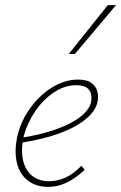

<svg xmlns="http://www.w3.org/2000/svg" viewBox="-20 -723 472 748"><path d="M168 5Q120 5 88 -20Q56 -45 45.5 -90Q35 -135 48 -194Q62 -253 98.5 -303Q135 -353 184 -383Q233 -413 284 -413Q320 -413 337.5 -399Q355 -385 359.5 -365.5Q364 -346 360 -326Q353 -292 316 -260.5Q279 -229 215.5 -205Q152 -181 62 -167V-186Q143 -199 202 -220.5Q261 -242 295 -269.5Q329 -297 335 -326Q337 -337 335.5 -352Q334 -367 321 -379Q308 -391 277 -391Q232 -391 190 -363Q148 -335 117.5 -290Q87 -245 73 -195Q61 -143 69 -102.5Q77 -62 103.5 -39.5Q130 -17 172 -17Q202 -17 233.5 -30.5Q265 -44 297 -77L310 -62Q287 -40 263.5 -25Q240 -10 216.5 -2.5Q193 5 168 5ZM248 -513 400 -703H432L272 -513Z"/></svg>

Font: Ysabeau Infant Thin
Style: Italic
Weight: 250
Italic angle: -12°
Designer: Christian Thalmann (Catharsis Fonts)
Version: Version 2.001;gftools[0.9.30]; featfreeze: ss01,ss02,lnum